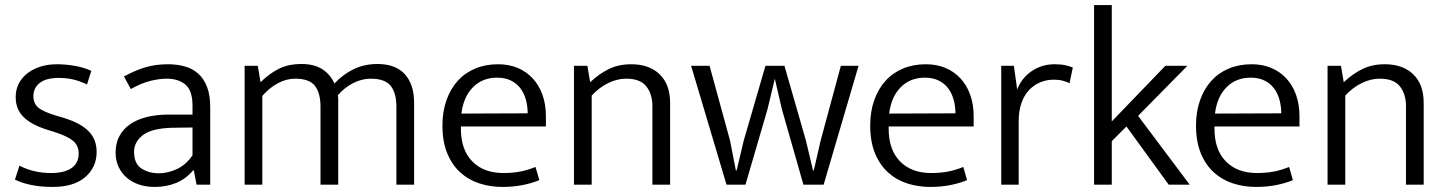

<svg xmlns="http://www.w3.org/2000/svg" viewBox="-20 -730 5720 759"><path d="M324 -396Q295 -410 268.5 -416Q242 -422 213 -422Q162 -422 137 -402Q112 -382 112 -350Q112 -321 131.5 -304.5Q151 -288 205 -272L235 -263Q297 -244 329.5 -212Q362 -180 362 -129Q362 -69 317 -30Q272 9 188 9Q143 9 105 1.5Q67 -6 39 -20L57 -75Q84 -61 115 -53.5Q146 -46 183 -46Q234 -46 262.5 -65.5Q291 -85 291 -123Q291 -155 268.5 -173.5Q246 -192 196 -208L164 -218Q102 -238 72 -268.5Q42 -299 42 -346Q42 -375 54 -399Q66 -423 88 -440Q110 -457 139.5 -466.5Q169 -476 205 -476Q238 -476 274 -470Q310 -464 341 -450Z M470 -428Q517 -453 556.5 -464.5Q596 -476 644 -476Q680 -476 710.5 -467.5Q741 -459 763.5 -439Q786 -419 798.5 -386.5Q811 -354 811 -306V0H757L746 -57H744Q714 -22 675.5 -6.5Q637 9 591 9Q558 9 529.5 -0.5Q501 -10 480.5 -28Q460 -46 448.5 -71Q437 -96 437 -127Q437 -164 452 -192Q467 -220 494.5 -239Q522 -258 560.5 -267.5Q599 -277 646 -277H741V-312Q741 -372 713 -395.5Q685 -419 639 -419Q611 -419 575.5 -410.5Q540 -402 497 -378ZM741 -226 663 -225Q580 -223 545 -196Q510 -169 510 -130Q510 -83 539 -64Q568 -45 608 -45Q643 -45 679 -61.5Q715 -78 741 -116Z M1017 0H947V-470H999L1010 -405Q1043 -438 1081 -457.5Q1119 -477 1172 -477Q1222 -477 1254 -456.5Q1286 -436 1302 -400Q1337 -437 1379 -457Q1421 -477 1472 -477Q1544 -477 1580.5 -436.5Q1617 -396 1617 -324V0H1547V-308Q1547 -362 1524.5 -390.5Q1502 -419 1445 -419Q1411 -419 1377 -402Q1343 -385 1316 -354Q1317 -347 1317 -339V-324V0H1247V-308Q1247 -362 1225 -390.5Q1203 -419 1147 -419Q1112 -419 1078.5 -401Q1045 -383 1017 -351Z M2138 -230H1802V-221Q1802 -138 1847 -92Q1892 -46 1970 -46Q2005 -46 2035 -51.5Q2065 -57 2097 -70L2112 -18Q2084 -6 2046.5 1.5Q2009 9 1967 9Q1918 9 1875 -5Q1832 -19 1799.5 -48.5Q1767 -78 1748 -124Q1729 -170 1729 -234Q1729 -289 1745 -334Q1761 -379 1789.5 -410.5Q1818 -442 1858.5 -459Q1899 -476 1949 -476Q1992 -476 2026.5 -461.5Q2061 -447 2086 -420Q2111 -393 2124.5 -355Q2138 -317 2138 -271ZM2066 -282Q2066 -310 2059 -335.5Q2052 -361 2037.5 -380.5Q2023 -400 2000 -411.5Q1977 -423 1945 -423Q1887 -423 1849.5 -385Q1812 -347 1804 -281Z M2319 0H2249V-470H2302L2313 -405Q2348 -438 2386.5 -457Q2425 -476 2475 -476Q2547 -476 2588 -436Q2629 -396 2629 -324V0H2559V-311Q2559 -358 2535 -388.5Q2511 -419 2455 -419Q2420 -419 2384 -401.5Q2348 -384 2319 -352Z M2712 -470H2785L2866 -174L2889 -56H2892L2920 -174L3006 -470H3081L3166 -174L3194 -56H3197L3224 -174L3304 -470H3374L3236 0H3156L3071 -298L3043 -419L3014 -298L2927 0H2852Z M3829 -230H3493V-221Q3493 -138 3538 -92Q3583 -46 3661 -46Q3696 -46 3726 -51.5Q3756 -57 3788 -70L3803 -18Q3775 -6 3737.5 1.5Q3700 9 3658 9Q3609 9 3566 -5Q3523 -19 3490.5 -48.5Q3458 -78 3439 -124Q3420 -170 3420 -234Q3420 -289 3436 -334Q3452 -379 3480.5 -410.5Q3509 -442 3549.5 -459Q3590 -476 3640 -476Q3683 -476 3717.5 -461.5Q3752 -447 3777 -420Q3802 -393 3815.5 -355Q3829 -317 3829 -271ZM3757 -282Q3757 -310 3750 -335.5Q3743 -361 3728.5 -380.5Q3714 -400 3691 -411.5Q3668 -423 3636 -423Q3578 -423 3540.5 -385Q3503 -347 3495 -281Z M3938 0V-470H3988L4001 -376Q4018 -421 4058 -448.5Q4098 -476 4149 -476Q4174 -476 4192 -472Q4210 -468 4221 -463L4208 -401Q4196 -407 4181 -411Q4166 -415 4146 -415Q4117 -415 4092 -404.5Q4067 -394 4048 -374Q4029 -354 4018 -323Q4007 -292 4007 -252V0Z M4375 -172V0H4305V-710H4375V-250L4587 -470H4674L4479 -272L4683 0H4600L4433 -230Z M5117 -230H4781V-221Q4781 -138 4826 -92Q4871 -46 4949 -46Q4984 -46 5014 -51.5Q5044 -57 5076 -70L5091 -18Q5063 -6 5025.5 1.5Q4988 9 4946 9Q4897 9 4854 -5Q4811 -19 4778.5 -48.5Q4746 -78 4727 -124Q4708 -170 4708 -234Q4708 -289 4724 -334Q4740 -379 4768.5 -410.5Q4797 -442 4837.5 -459Q4878 -476 4928 -476Q4971 -476 5005.5 -461.5Q5040 -447 5065 -420Q5090 -393 5103.5 -355Q5117 -317 5117 -271ZM5045 -282Q5045 -310 5038 -335.5Q5031 -361 5016.5 -380.5Q5002 -400 4979 -411.5Q4956 -423 4924 -423Q4866 -423 4828.5 -385Q4791 -347 4783 -281Z M5298 0H5228V-470H5281L5292 -405Q5327 -438 5365.5 -457Q5404 -476 5454 -476Q5526 -476 5567 -436Q5608 -396 5608 -324V0H5538V-311Q5538 -358 5514 -388.5Q5490 -419 5434 -419Q5399 -419 5363 -401.5Q5327 -384 5298 -352Z"/></svg>

Font: Mukta Light
Style: Regular
Weight: 300
Designer: Girish Dalvi and Yashodeep Gholap
Foundry: Ek Type
Version: Version 2.538;PS 1.002;hotconv 16.6.51;makeotf.lib2.5.65220;